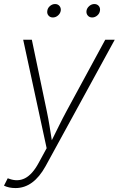

<svg xmlns="http://www.w3.org/2000/svg" viewBox="-31 -748 603 976"><path d="M-10.7 195.8 8.3 158.2 14.2 160.2Q58.6 177.2 96.2 158Q133.8 138.7 165.5 80.1L206.1 5.4L86.9 -545.9H130.9L207 -182.1Q214.8 -145 220.7 -108.2Q226.6 -71.3 232.4 -35.2Q250.5 -71.3 268.6 -108.2Q286.6 -145 306.6 -182.1L503.9 -545.9H552.2L200.7 96.7Q139.2 208 47.9 208Q14.2 208 -10.7 195.8ZM237.8 -659.2Q223.6 -659.2 215.3 -669.2Q207 -679.2 209.5 -693.4Q211.4 -707.5 223.1 -717.5Q234.9 -727.5 249 -727.5Q263.2 -727.5 271.5 -717.5Q279.8 -707.5 277.8 -693.4Q275.4 -679.2 263.7 -669.2Q252 -659.2 237.8 -659.2ZM437.5 -659.2Q423.3 -659.2 415 -669.2Q406.7 -679.2 408.7 -693.4Q411.1 -707.5 422.9 -717.5Q434.6 -727.5 448.7 -727.5Q462.9 -727.5 471.2 -717.5Q479.5 -707.5 477.1 -693.4Q475.1 -679.2 463.4 -669.2Q451.7 -659.2 437.5 -659.2Z"/></svg>

Font: Inter Extra Light
Style: Italic
Weight: 200
Italic angle: -9.39999°
Designer: Rasmus Andersson
Foundry: rsms
Version: Version 4.000;git-3c8e0fc